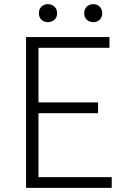

<svg xmlns="http://www.w3.org/2000/svg" viewBox="-20 -908 613 928"><path d="M106 0V-729H509V-677H166V-413H454V-361H166V-52H520V0ZM211 -801Q193 -801 180.5 -812.5Q168 -824 168 -844Q168 -864 180.5 -876Q193 -888 211 -888Q230 -888 243 -876Q256 -864 256 -844Q256 -824 243 -812.5Q230 -801 211 -801ZM431 -801Q412 -801 399.5 -812.5Q387 -824 387 -844Q387 -864 399.5 -876Q412 -888 431 -888Q449 -888 461.5 -876Q474 -864 474 -844Q474 -824 461.5 -812.5Q449 -801 431 -801Z"/></svg>

Font: Noto Sans JP Thin Light
Style: Regular
Weight: 300
Version: Version 2.004-H2;hotconv 1.0.118;makeotfexe 2.5.65603